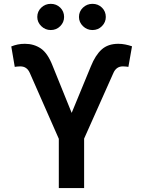

<svg xmlns="http://www.w3.org/2000/svg" viewBox="-20 -961 732 981"><path d="M280.5 0V-251.8L132.1 -588.8Q124.6 -605.5 112.7 -613.6Q100.9 -621.8 83.5 -621.8Q76.7 -621.8 67.3 -620.9Q57.9 -620 55.4 -619.3L37.6 -723.7Q53.6 -730.1 70.5 -733.7Q87.4 -737.2 107.2 -737.2Q153.1 -737.2 188.2 -713.6Q223.4 -690 248.6 -625.4L346.2 -384.2L444.2 -621.8Q467.3 -679.3 499.6 -708.3Q532 -737.2 584.2 -737.2Q602.3 -737.2 620 -733.7Q637.8 -730.1 654.5 -724.4L636 -619.3Q633.2 -620 624.1 -620.9Q615.1 -621.8 608 -621.8Q590.6 -621.8 578.7 -613.3Q566.8 -604.8 559.7 -588.8L409.8 -252.8V0ZM239.3 -807.5Q211.3 -807.5 190.9 -827.4Q170.5 -847.3 170.5 -874.3Q170.5 -902.7 190.9 -922.1Q211.3 -941.4 239.3 -941.4Q268.1 -941.4 287.8 -922.1Q307.5 -902.7 307.5 -874.3Q307.5 -847.3 287.8 -827.4Q268.1 -807.5 239.3 -807.5ZM452.4 -807.5Q424.4 -807.5 403.9 -827.4Q383.5 -847.3 383.5 -874.3Q383.5 -902.7 403.9 -922.1Q424.4 -941.4 452.4 -941.4Q481.2 -941.4 500.9 -922.1Q520.6 -902.7 520.6 -874.3Q520.6 -847.3 500.9 -827.4Q481.2 -807.5 452.4 -807.5Z"/></svg>

Font: InterMG SemiBold
Style: Regular
Weight: 600
Designer: Rasmus Andersson
Foundry: rsms
Version: Version 3.019;December 26, 2023;FontCreator 15.0.0.2955 64-b